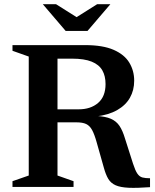

<svg xmlns="http://www.w3.org/2000/svg" viewBox="-20 -891 740 915"><path d="M355 -370Q412 -370 447.5 -400.5Q483 -431 483 -490.5Q483 -529 467.5 -556Q452 -583 417 -597.2Q382 -611.5 323 -611.5H150L166 -676H386Q470 -676 521.5 -653.5Q573 -631 596.2 -592.5Q619.5 -554 619.5 -506.5Q619.5 -461 599.2 -425.2Q579 -389.5 538.2 -366.2Q497.5 -343 437 -336V-338.5Q482 -336.5 508.2 -325Q534.5 -313.5 549.5 -291Q564.5 -268.5 575.5 -231.5L614 -111Q624.5 -78.5 634.5 -63.8Q644.5 -49 658.8 -45.2Q673 -41.5 695 -41.5V1Q632.5 5.5 593.2 3.8Q554 2 531.2 -8Q508.5 -18 496.2 -38.2Q484 -58.5 475 -91.5L440.5 -213.5Q430 -251 419 -271.2Q408 -291.5 391 -299.8Q374 -308 344 -308H163L147 -370ZM254 -676V-54.5L330.5 -27.5V0H39.5V-27.5L117 -54.5V-621.5L39.5 -649V-676ZM356.5 -802H333.5L443 -871H506L397 -743.5H293L184 -871H247Z"/></svg>

Font: Newsreader 16pt SemiBold
Style: Regular
Weight: 600
Designer: Hugues Gentile
Foundry: Production Type
Version: Version 1.003